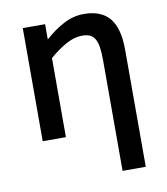

<svg xmlns="http://www.w3.org/2000/svg" viewBox="-81 -595 745 856"><g transform="rotate(-10 291.5 -167.5)"><path d="M509.8 191.9H404.8V-311Q404.8 -345.2 401.1 -368.4Q397.5 -391.6 388.9 -406Q380.4 -420.4 366.2 -426.8Q352.1 -433.1 331.1 -433.1Q295.9 -433.1 258.1 -412.1Q220.2 -391.1 182.1 -357.9V0H77.1V-512.2H178.2V-442.9Q219.2 -480 263.2 -503.4Q307.1 -526.9 355 -526.9Q434.6 -526.9 472.2 -480.7Q509.8 -434.6 509.8 -337.9Z"/></g></svg>

Font: Lorenzo Sans Medium
Style: Regular
Weight: 500
Foundry: Intel Corporation
Version: Version 1.00; ttfautohint (v1.5)